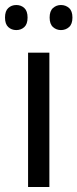

<svg xmlns="http://www.w3.org/2000/svg" viewBox="-34 -746 309 766"><path d="M163 0H78V-536H163ZM-14 -676Q-14 -702 -1 -714Q12 -726 31 -726Q50 -726 63 -714Q76 -702 76 -676Q76 -650 63 -638Q50 -626 31 -626Q12 -626 -1 -638Q-14 -650 -14 -676ZM164 -676Q164 -702 177.5 -714Q191 -726 209 -726Q228 -726 241.5 -714Q255 -702 255 -676Q255 -650 241.5 -638Q228 -626 209 -626Q191 -626 177.5 -638Q164 -650 164 -676Z"/></svg>

Font: Noto Sans Sinhala SemiCondensed
Style: Regular
Weight: 400
Width: 4
Designer: Jelle Bosma - Monotype Design Team
Foundry: Monotype Imaging Inc.
Version: Version 2.006; ttfautohint (v1.8.4.7-5d5b)